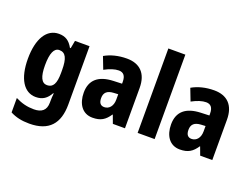

<svg xmlns="http://www.w3.org/2000/svg" viewBox="-141 -1072 2134 1624"><g transform="rotate(20 926.0 -260.0)"><path d="M213 -560C104 -560 37 -454 37 -272C37 -94 103 10 209 10C271 10 309 -18 338 -71H343C340 -48 339 -17 339 4V13C339 84 298 113 230 113C171 113 121 101 63 72V202C113 228 166 240 235 240C412 240 491 146 491 -25V-550H360L347 -480H340C309 -536 272 -560 213 -560ZM263 -432C320 -432 342 -385 342 -280V-254C342 -160 319 -117 265 -117C216 -117 192 -166 192 -270C192 -378 216 -432 263 -432Z M825 -560C748 -560 680 -542 626 -511L668 -402C716 -428 759 -442 795 -442C836 -442 858 -417 858 -363V-346L781 -343C650 -338 579 -280 579 -165C579 -67 626 10 720 10C794 10 833 -16 871 -73H874L901 0H1010V-363C1010 -493 942 -560 825 -560ZM819 -249 858 -251V-202C858 -144 826 -108 783 -108C751 -108 733 -128 733 -172C733 -220 759 -246 819 -249Z M1277 0V-760H1124V0Z M1611 -560C1534 -560 1466 -542 1412 -511L1454 -402C1502 -428 1545 -442 1581 -442C1622 -442 1644 -417 1644 -363V-346L1567 -343C1436 -338 1365 -280 1365 -165C1365 -67 1412 10 1506 10C1580 10 1619 -16 1657 -73H1660L1687 0H1796V-363C1796 -493 1728 -560 1611 -560ZM1605 -249 1644 -251V-202C1644 -144 1612 -108 1569 -108C1537 -108 1519 -128 1519 -172C1519 -220 1545 -246 1605 -249Z"/></g></svg>

Font: Noto Sans Myanmar UI Condensed ExtraBold
Style: Regular
Weight: 800
Width: 3
Designer: Monotype Design Team
Foundry: Monotype Imaging Inc.
Version: Version 2.103